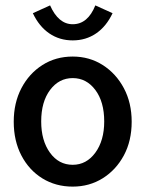

<svg xmlns="http://www.w3.org/2000/svg" viewBox="-20 -683 540 713"><path d="M250 10Q187 10 137.5 -20.5Q88 -51 59.5 -105.5Q31 -160 31 -231Q31 -301 59.5 -355.5Q88 -410 137.5 -441.5Q187 -473 250 -473Q312 -473 361.5 -441.5Q411 -410 440 -355.5Q469 -301 469 -231Q469 -160 440 -106Q411 -52 361.5 -21Q312 10 250 10ZM250 -71Q301 -71 334 -116Q367 -161 367 -232Q367 -305 334 -349Q301 -393 250 -393Q199 -393 166 -349Q133 -305 133 -232Q133 -161 165.5 -116Q198 -71 250 -71ZM334 -663 398 -634Q375 -585 337 -559Q299 -533 250 -533Q201 -533 163 -559Q125 -585 102 -634L166 -663Q197 -593 250 -593Q306 -593 334 -663Z"/></svg>

Font: Inconsolata SemiBold
Style: Regular
Weight: 600
Monospace: yes
Designer: Raph Levien, Cyreal, Brenton Simpson
Foundry: Raph Levien, Cyreal, Google
Version: Version 3.100; ttfautohint (v1.8.4.7-5d5b)